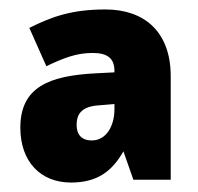

<svg xmlns="http://www.w3.org/2000/svg" viewBox="-20 -742 419 406"><path d="M203 -722C132 -722 90 -707 42 -683L78 -602C116 -620 142 -630 176 -630C208 -630 222 -618 222 -592V-589L183 -587C84 -582 23 -558 23 -472C23 -400 66 -356 130 -356C186 -356 217 -380 241 -422L262 -362H341V-581C341 -674 286 -722 203 -722ZM186 -519 222 -522V-511C222 -476 205 -445 174 -445C153 -445 142 -457 142 -478C142 -499 151 -516 186 -519Z"/></svg>

Font: Noto Sans Devanagari UI SemiCondensed Black
Style: Regular
Weight: 900
Width: 4
Designer: Jelle Bosma - Monotype Design Team
Foundry: Monotype Imaging Inc.
Version: Version 2.004